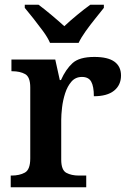

<svg xmlns="http://www.w3.org/2000/svg" viewBox="-20 -786 543 806"><path d="M25 0V-49H28Q62 -49 84.5 -61.5Q107 -74 107 -121V-419Q107 -463 85.5 -475Q64 -487 31 -487H28V-536H212L231 -450H236Q256 -495 284.5 -521Q313 -547 376 -547Q433 -547 460.5 -527Q488 -507 488 -469Q488 -429 459 -405.5Q430 -382 374 -382Q374 -423 363 -443Q352 -463 324 -463Q297 -463 280 -443.5Q263 -424 253.5 -394.5Q244 -365 240.5 -334.5Q237 -304 237 -283V-116Q237 -72 258.5 -60.5Q280 -49 311 -49H342V0ZM190 -606Q180 -629 160.5 -655.5Q141 -682 120.5 -708Q100 -734 84 -753V-766H142Q165 -749 196 -723Q227 -697 250 -676Q272 -697 303.5 -723Q335 -749 359 -766H416V-753Q401 -734 380 -708Q359 -682 340 -655.5Q321 -629 310 -606Z"/></svg>

Font: Noto Serif Toto SemiBold
Style: Regular
Weight: 600
Designer: Monotype Design Team
Foundry: Monotype Imaging Inc.
Version: Version 2.001; ttfautohint (v1.8.4.7-5d5b)